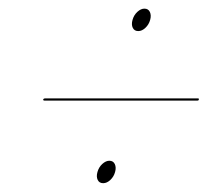

<svg xmlns="http://www.w3.org/2000/svg" viewBox="-20 -568 495 438"><path d="M295.4 -497.1Q286.5 -497.1 282.9 -504.5Q279.3 -511.9 282.3 -522.5Q285.3 -533.5 293.3 -540.9Q301.4 -548.3 309.4 -548.3Q318.3 -548.3 321.9 -540.7Q325.5 -533 322.5 -522.5Q319.6 -511.9 311.7 -504.5Q303.9 -497.1 295.4 -497.1ZM78.5 -341Q79.5 -343.5 83 -343.5H431.5Q434.5 -343.5 433.5 -341Q433.5 -338.5 430 -338.5H81.5Q78.5 -338.5 78.5 -341ZM215.4 -150.1Q206.5 -150.1 202.9 -157.5Q199.3 -164.9 202.3 -175.5Q205.3 -186.5 213.3 -193.9Q221.4 -201.3 229.4 -201.3Q238.3 -201.3 241.9 -193.7Q245.5 -186 242.5 -175.5Q239.6 -164.9 231.7 -157.5Q223.9 -150.1 215.4 -150.1Z"/></svg>

Font: Fraunces 144pt S000 Thin
Style: Italic
Weight: 100
Italic angle: -16°
Version: Version 1.000; ttfautohint (v1.8.3)